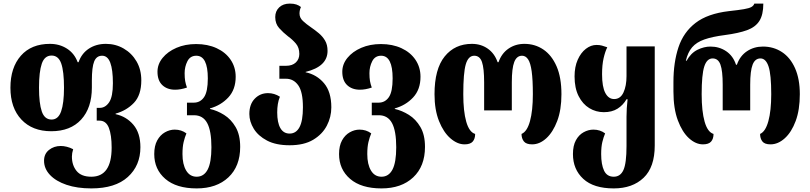

<svg xmlns="http://www.w3.org/2000/svg" viewBox="-20 -794 4507 1068"><path d="M488 254Q409 254 350 234Q291 214 258 179Q225 144 225 100Q225 62 252.5 40Q280 18 318 18Q334 18 352 22.5Q370 27 387 36Q380 58 380 77Q380 125 406 157Q432 189 488 189Q601 189 601 27Q601 -43 585.5 -83Q570 -123 533 -123H518V-194H535Q566 -194 587 -225Q608 -256 608 -331Q608 -406 593.5 -445Q579 -484 548 -484Q517 -484 504 -452.5Q491 -421 491 -346V-307Q491 -194 431.5 -129Q372 -64 265 -64Q160 -64 99 -129Q38 -194 38 -306Q38 -418 96 -484Q154 -550 258 -550Q311 -550 352.5 -523.5Q394 -497 412 -448H417Q434 -497 474.5 -523.5Q515 -550 569 -550Q623 -550 668 -524Q713 -498 739.5 -452.5Q766 -407 766 -347Q766 -265 725 -222Q684 -179 623 -162V-159Q683 -146 722 -100Q761 -54 761 25Q761 127 691 190.5Q621 254 488 254ZM267 -129Q304 -129 320 -174.5Q336 -220 336 -306Q336 -397 320.5 -441Q305 -485 267 -485Q228 -485 212.5 -440Q197 -395 197 -306Q197 -219 212.5 -174Q228 -129 267 -129Z M1074 254Q961 254 899.5 201Q838 148 838 63Q838 17 854.5 -13Q871 -43 897.5 -58Q924 -73 952 -73Q989 -73 1017 -52Q1008 -31 1001.5 -4Q995 23 995 63Q995 120 1015.5 154.5Q1036 189 1074 189Q1114 189 1135 149.5Q1156 110 1156 25Q1156 -66 1132.5 -109.5Q1109 -153 1059 -153H1020V-223H1058Q1094 -223 1115 -253.5Q1136 -284 1136 -358Q1136 -484 1072 -484Q1038 -484 1022.5 -453.5Q1007 -423 1007 -387Q1007 -361 1010 -343.5Q1013 -326 1020 -307Q985 -295 954 -295Q910 -295 883 -320.5Q856 -346 856 -395Q856 -437 884.5 -472Q913 -507 961.5 -528Q1010 -549 1071 -549Q1135 -549 1185 -526Q1235 -503 1263 -461.5Q1291 -420 1291 -367Q1291 -296 1250 -252Q1209 -208 1148 -191V-188Q1188 -179 1226.5 -155Q1265 -131 1290.5 -87.5Q1316 -44 1316 23Q1316 131 1250.5 192.5Q1185 254 1074 254Z M1591 14Q1515 14 1465.5 -12Q1416 -38 1391.5 -78Q1367 -118 1367 -160Q1367 -214 1397 -245Q1427 -276 1471 -276Q1506 -276 1537 -256Q1529 -237 1525.5 -215Q1522 -193 1522 -169Q1522 -112 1539.5 -81.5Q1557 -51 1591 -51Q1627 -51 1646 -86.5Q1665 -122 1665 -197Q1665 -283 1639 -319.5Q1613 -356 1571 -356H1534V-428H1571Q1606 -428 1625.5 -446.5Q1645 -465 1645 -494Q1645 -529 1626 -551.5Q1607 -574 1582 -592Q1555 -613 1533 -637.5Q1511 -662 1511 -699Q1511 -732 1533 -753Q1555 -774 1592 -774Q1614 -774 1628.5 -769Q1643 -764 1654 -755Q1646 -737 1646 -719Q1646 -695 1665.5 -677Q1685 -659 1710 -642Q1732 -627 1753 -609.5Q1774 -592 1788 -568.5Q1802 -545 1802 -511Q1802 -424 1680 -394V-392Q1742 -379 1782.5 -331Q1823 -283 1823 -197Q1823 -143 1798 -95Q1773 -47 1722 -16.5Q1671 14 1591 14Z M2102 254Q1989 254 1927.5 201Q1866 148 1866 63Q1866 17 1882.5 -13Q1899 -43 1925.5 -58Q1952 -73 1980 -73Q2017 -73 2045 -52Q2036 -31 2029.5 -4Q2023 23 2023 63Q2023 120 2043.5 154.5Q2064 189 2102 189Q2142 189 2163 149.5Q2184 110 2184 25Q2184 -66 2160.5 -109.5Q2137 -153 2087 -153H2048V-223H2086Q2122 -223 2143 -253.5Q2164 -284 2164 -358Q2164 -484 2100 -484Q2066 -484 2050.5 -453.5Q2035 -423 2035 -387Q2035 -361 2038 -343.5Q2041 -326 2048 -307Q2013 -295 1982 -295Q1938 -295 1911 -320.5Q1884 -346 1884 -395Q1884 -437 1912.5 -472Q1941 -507 1989.5 -528Q2038 -549 2099 -549Q2163 -549 2213 -526Q2263 -503 2291 -461.5Q2319 -420 2319 -367Q2319 -296 2278 -252Q2237 -208 2176 -191V-188Q2216 -179 2254.5 -155Q2293 -131 2318.5 -87.5Q2344 -44 2344 23Q2344 131 2278.5 192.5Q2213 254 2102 254Z M2564 9Q2524 9 2485.5 -24.5Q2447 -58 2422 -120.5Q2397 -183 2397 -270Q2397 -410 2453.5 -480Q2510 -550 2605 -550Q2655 -550 2693 -523.5Q2731 -497 2748 -448H2753Q2770 -497 2808.5 -523.5Q2847 -550 2897 -550Q2956 -550 3002.5 -518.5Q3049 -487 3076 -425Q3103 -363 3103 -270Q3103 -183 3079.5 -121Q3056 -59 3019 -25Q2982 9 2940 9Q2907 9 2894 -7.5Q2881 -24 2881 -49Q2912 -62 2928 -120Q2944 -178 2944 -270Q2944 -350 2937.5 -397Q2931 -444 2917.5 -464Q2904 -484 2884 -484Q2854 -484 2840.5 -449Q2827 -414 2827 -336V-180H2673V-336Q2673 -414 2661 -449Q2649 -484 2618 -484Q2585 -484 2571 -436.5Q2557 -389 2557 -270Q2557 -175 2573.5 -117Q2590 -59 2623 -49Q2623 -22 2609.5 -6.5Q2596 9 2564 9Z M3394 254Q3282 254 3224.5 201Q3167 148 3167 63Q3167 16 3183.5 -14Q3200 -44 3226.5 -58.5Q3253 -73 3281 -73Q3318 -73 3346 -52Q3337 -31 3330.5 -4Q3324 23 3324 63Q3324 121 3340 155Q3356 189 3394 189Q3431 189 3448 151.5Q3465 114 3465 18V-145Q3465 -169 3466.5 -192.5Q3468 -216 3471 -242H3465Q3446 -209 3415 -189.5Q3384 -170 3339 -170Q3295 -170 3258 -192.5Q3221 -215 3198.5 -259.5Q3176 -304 3176 -369Q3176 -422 3193.5 -461.5Q3211 -501 3239 -522.5Q3267 -544 3298 -544Q3315 -544 3328 -540.5Q3341 -537 3358 -531Q3346 -507 3337.5 -470Q3329 -433 3329 -381Q3329 -311 3347 -277Q3365 -243 3396 -243Q3431 -243 3448 -279.5Q3465 -316 3465 -371V-536H3622V15Q3622 136 3560 195Q3498 254 3394 254Z M3890 9Q3850 9 3812.5 -25Q3775 -59 3750.5 -124.5Q3726 -190 3726 -285V-337Q3726 -447 3754 -531Q3782 -615 3849 -666.5Q3916 -718 4034 -732Q4089 -738 4118 -743Q4147 -748 4159.5 -755Q4172 -762 4176 -774H4226Q4226 -712 4204 -677.5Q4182 -643 4135 -626Q4088 -609 4012 -599Q3942 -590 3898 -574.5Q3854 -559 3830 -531Q3806 -503 3795 -456H3799Q3823 -499 3859.5 -517Q3896 -535 3932 -535Q3981 -535 4019.5 -509Q4058 -483 4074 -434H4079Q4096 -483 4135 -509Q4174 -535 4224 -535Q4283 -535 4329.5 -504.5Q4376 -474 4402.5 -414.5Q4429 -355 4429 -270Q4429 -183 4406 -121Q4383 -59 4345.5 -25Q4308 9 4266 9Q4233 9 4220.5 -7.5Q4208 -24 4208 -49Q4238 -62 4254 -120Q4270 -178 4270 -270Q4270 -380 4255 -424.5Q4240 -469 4210 -469Q4180 -469 4166.5 -434.5Q4153 -400 4153 -323V-180H4000V-323Q4000 -400 3987.5 -434.5Q3975 -469 3944 -469Q3912 -469 3897.5 -424Q3883 -379 3883 -270Q3883 -175 3899.5 -117Q3916 -59 3949 -49Q3949 -22 3935.5 -6.5Q3922 9 3890 9Z"/></svg>

Font: Noto Serif Georgian Condensed ExtraBold
Style: Regular
Weight: 800
Width: 3
Designer: Monotype Design Team, Akaki Razmadze
Foundry: Google LLC
Version: Version 2.003; ttfautohint (v1.8.4.7-5d5b)